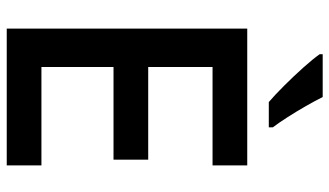

<svg xmlns="http://www.w3.org/2000/svg" viewBox="-224 -754 978 570"><g transform="rotate(90 265.0 -469.0)"><path d="M65 0V-714H471V-611H179V-420H454V-317H179V-103H471V0ZM283 -778Q263 -795 235 -823Q207 -851 181 -880Q155 -909 141 -929V-938H268Q279 -916 295 -888Q311 -860 328 -833.5Q345 -807 358 -790V-778Z"/></g></svg>

Font: Noto Sans Mono Condensed SemiBold
Style: Regular
Weight: 600
Width: 3
Designer: Monotype Design Team
Foundry: Monotype Imaging Inc.
Version: Version 2.014